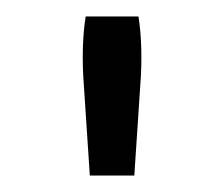

<svg xmlns="http://www.w3.org/2000/svg" viewBox="-20 -636 272 233"><path d="M81 -544Q79 -585 84 -616H148Q153 -585 151 -544L143 -423H89Z"/></svg>

Font: Athiti Medium
Style: Regular
Weight: 500
Designer: CadsonDemak Team
Foundry: CadsonDemak
Version: Version 1.033